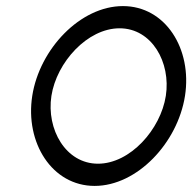

<svg xmlns="http://www.w3.org/2000/svg" viewBox="-20 -610 632 631"><path d="M291 1C431 1 564 -141 588 -295C612 -449 524 -590 384 -590C244 -590 110 -449 86 -295C62 -141 151 1 291 1ZM373 -517C479 -517 542 -405 525 -295C508 -185 408 -72 302 -72C196 -72 132 -185 149 -295C166 -405 267 -517 373 -517Z"/></svg>

Font: Charger Pro
Style: LitExtObl
Weight: 300
Designer: Jasper
Foundry: Cannot Into Space Fonts
Version: Version 1.09